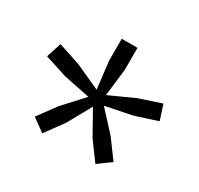

<svg xmlns="http://www.w3.org/2000/svg" viewBox="-95 -921 639 618"><g transform="rotate(30 224.0 -612.0)"><path d="M253 -592.5 321 -518.5 370.5 -451 323 -416.5 273.5 -484 224 -572.5 175 -484 125.5 -416.5 78 -451 127.5 -518.5 195.5 -592.5 97 -612.5 15 -639 33 -694.5 114.5 -667.5 207 -625.5 195 -726V-808H253.5V-726L241.5 -625.5L334 -667.5L415.5 -694.5L433.5 -639L351 -612.5Z"/></g></svg>

Font: Encode Sans SemiCondensed
Style: Regular
Weight: 400
Width: 4
Designer: Multiple Designers
Foundry: Impallari Type
Version: Version 3.002